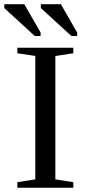

<svg xmlns="http://www.w3.org/2000/svg" viewBox="-45 -878 398 898"><path d="M213.9 -39.1 297.9 -25.9V0H36.1V-25.9L120.1 -39.1V-616.2L36.1 -628.9V-654.8H297.9V-628.9L213.9 -616.2ZM289.1 -709.5 146 -840.3V-858.4H239.7L315.9 -725.6V-709.5ZM117.7 -709.5 -24.9 -840.3V-858.4H68.8L145 -725.6V-709.5Z"/></svg>

Font: Liberation Serif
Style: Regular
Weight: 400
Designer: Steve Matteson
Foundry: Ascender Corporation
Version: Version 2.1.5